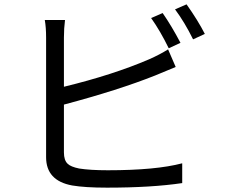

<svg xmlns="http://www.w3.org/2000/svg" viewBox="-20 -842 1040 883"><path d="M756 -620Q717 -700 675 -759L728 -782Q769 -723 810 -645ZM274 -141Q274 -105 291 -89Q305 -75 344 -67Q394 -59 476 -59Q697 -59 818 -91V0Q677 21 472 21Q371 21 312 11Q192 -11 192 -119V-669Q192 -716 186 -750H279Q274 -712 274 -669V-443Q500 -498 665 -569Q715 -591 753 -615L788 -534Q715 -503 694 -495Q526 -428 274 -361ZM838 -822Q891 -747 922 -686L868 -661Q829 -740 785 -799Z"/></svg>

Font: Source Han Sans K Regular
Style: Regular
Weight: 400
Designer: Ryoko NISHIZUKA  (kana & ideographs); Paul D. Hunt (Latin, Greek & Cyrillic); Wenlong ZHANG  (bopomofo); Sandoll Communi
Foundry: Adobe Systems Incorporated
Version: Version 1.00 July 18, 2014, initial release